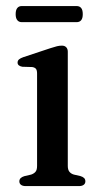

<svg xmlns="http://www.w3.org/2000/svg" viewBox="-20 -630 341 650"><path d="M209.5 -455V-68.5Q209.5 -55.5 214.8 -48.8Q220 -42 230 -39L252 -34Q260.5 -31.5 264.8 -27.2Q269 -23 269 -16Q269 -8.5 263.2 -4.2Q257.5 0 247 0H67Q57 0 51.2 -4.2Q45.5 -8.5 45.5 -16Q45.5 -22.5 49.8 -26.8Q54 -31 62 -33.5L85.5 -39Q95.5 -42.5 100.5 -48.8Q105.5 -55 105.5 -68.5V-381Q105.5 -392 101.8 -396.8Q98 -401.5 89.5 -403L55.5 -404Q47.5 -405.5 43.5 -409Q39.5 -412.5 39.5 -418Q39.5 -424.5 44.2 -428.8Q49 -433 59 -436.5L151 -467Q164.5 -471.5 173 -473.5Q181.5 -475.5 189.5 -475.5Q199 -475.5 204.2 -470Q209.5 -464.5 209.5 -455ZM33 -582Q33 -596 38.5 -602.8Q43.9 -609.5 53.6 -609.5H239.5Q249.3 -609.5 254.7 -603Q260.2 -596.5 260.2 -582Q260.2 -568 254.7 -561.5Q249.3 -555 239.5 -555H53.6Q43.9 -555 38.5 -561.8Q33 -568.5 33 -582Z"/></svg>

Font: Fraunces Wonky
Style: Regular
Weight: 400
Version: Version 1.000;[b76b70a41]